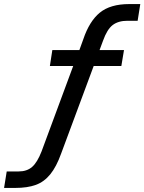

<svg xmlns="http://www.w3.org/2000/svg" viewBox="-53 -734 709 943"><path d="M-33 189 -20 108H39Q79 108 104.5 86Q130 64 151 10L311 -422L329 -410H192L204 -488H353L331 -472L356 -541Q386 -630 437.5 -672Q489 -714 582 -714H636L623 -632H573Q528 -632 500.5 -611Q473 -590 453 -534L430 -472L418 -488H556L543 -410H391L412 -423L247 21Q224 85 194 122Q164 159 123 174Q82 189 22 189Z"/></svg>

Font: Nunito Sans 12pt SemiBold
Style: Italic
Weight: 600
Italic angle: -9°
Designer: Vernon Adams
Foundry: Vernon Adams
Version: Version 3.101;gftools[0.9.27]